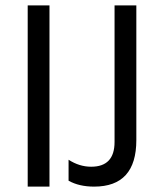

<svg xmlns="http://www.w3.org/2000/svg" viewBox="-20 -694 603 714"><path d="M83 0V-674H164V0ZM235 -22V-100Q275 -74 319 -74Q406 -74 406 -166V-674H487V-173Q487 0 330 0Q274 0 235 -22Z"/></svg>

Font: Hind Regular
Style: Regular
Weight: 400
Designer: Manushi Parikh, Satya Rajpurohit
Foundry: Indian Type Foundry
Version: Version 1.201;PS 1.0;hotconv 1.0.78;makeotf.lib2.5.61930; tt